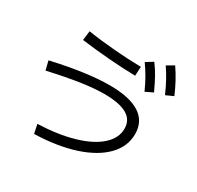

<svg xmlns="http://www.w3.org/2000/svg" viewBox="-178 -1023 1294 1263"><g transform="rotate(30 469.0 -391.0)"><path d="M725.6 -291Q725.6 -357.4 668.9 -390.1Q612.3 -422.9 497.1 -422.9Q422.4 -422.9 323.5 -408.4Q224.6 -394 84 -362.3L67.4 -430.7Q329.6 -490.2 499 -490.2Q649.4 -490.2 726.6 -441.2Q803.7 -392.1 803.7 -294.9Q803.7 -200.2 732.4 -127Q661.1 -53.7 530.8 -11.2Q400.4 31.2 227.5 36.1L212.9 -32.2Q366.7 -37.6 482.9 -71.5Q599.1 -105.5 662.4 -162.4Q725.6 -219.2 725.6 -291ZM197.3 -660.2 206.1 -731.4Q298.3 -716.8 408.9 -707.8Q519.5 -698.7 615.2 -697.3L611.3 -627.9Q521.5 -629.4 410.2 -638.2Q298.8 -647 197.3 -660.2ZM621.1 -737.3 674.8 -770.5Q703.1 -732.9 725.1 -693.1Q747.1 -653.3 774.4 -594.7L717.8 -567.4Q694.8 -618.7 671.6 -658.9Q648.4 -699.2 621.1 -737.3ZM752 -787.1 805.7 -818.4Q834.5 -776.4 857.4 -734.1Q880.4 -691.9 902.3 -640.6L845.7 -615.2Q822.8 -667.5 800.5 -708.3Q778.3 -749 752 -787.1Z"/></g></svg>

Font: Pretendard
Style: Regular
Weight: 400
Designer: Base glyphs from Inter by Rasmus Andersson; Hangeul glyphs from Noto Sans CJK(Source Han Sans) by Jang Soo-young and Kan
Foundry: Kil Hyung-jin
Version: Version 1.309